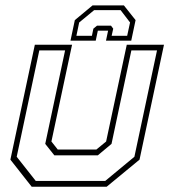

<svg xmlns="http://www.w3.org/2000/svg" viewBox="-20 -710 644 730"><path d="M100.5 0 19.5 -103 112.5 -540H254L175.5 -172L199.5 -141.5H346.5L383.5 -172L462 -540H603.5L510.5 -103L385.5 0ZM116 -22H380L491 -114L577 -518.5H479.5L404 -163L352 -119.5H186.5L152 -163L227.5 -518.5H129.5L43.5 -114ZM451 -689.5 495.5 -633.5 479 -555.5H383L391 -593.5H352L344 -555.5H248L264.5 -633.5L332 -689.5ZM438.5 -671.5H338L281 -624.5L270.5 -574H329.5L335 -601L349 -612.5H402L410.5 -601L404.5 -574H463.5L474.5 -624.5Z"/></svg>

Font: Tourney ExtraLight
Style: Italic
Weight: 250
Italic angle: -12°
Version: Version 1.015